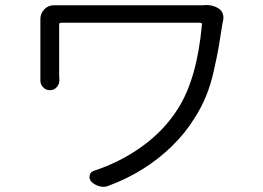

<svg xmlns="http://www.w3.org/2000/svg" viewBox="-20 -717 1040 759"><path d="M785.2 -696.3Q790 -697.3 793.9 -697.3Q823.2 -697.3 843.8 -683.6Q855.5 -676.8 860.4 -663.1Q863.3 -655.3 863.3 -647.5Q863.3 -642.6 862.3 -636.7Q860.4 -628.9 859.4 -624Q849.6 -559.6 843.8 -526.9Q837.9 -494.1 825.2 -437Q812.5 -379.9 793.5 -334.5Q774.4 -289.1 749 -250Q712.9 -191.4 661.1 -140.6Q609.4 -89.8 545.9 -49.8Q482.4 -9.8 411.1 16.6Q400.4 21.5 388.7 21.5Q381.8 21.5 374 19.5Q354.5 14.6 340.8 1Q331.1 -9.8 334.5 -23.9Q337.9 -38.1 351.6 -42Q456.1 -76.2 542.5 -138.7Q628.9 -201.2 682.6 -286.1Q758.8 -404.3 778.3 -620.1Q779.3 -627 771.5 -627H221.7Q213.9 -627 213.9 -620.1V-420.9Q213.9 -412.1 214.8 -400.4Q214.8 -383.8 204.1 -372.1Q193.4 -360.4 177.2 -360.4Q161.1 -360.4 150.4 -372.1Q139.6 -382.8 139.6 -398.4V-420.9V-634.8V-641.6Q139.6 -664.1 155.3 -680.2Q170.9 -696.3 193.4 -696.3Q193.4 -696.3 193.4 -696.3Q208 -696.3 240.2 -696.3H759.8Q773.4 -696.3 785.2 -696.3Z"/></svg>

Font: Gen Jyuu Gothic Normal
Style: Regular
Weight: 300
Designer: [Source Han Sans]
Ryoko NISHIZUKA  (kana & ideographs); Paul D. Hunt (Latin, Greek & Cyrillic); Wenlong ZHANG  (bopomofo
Version: Version 1.002.20150607